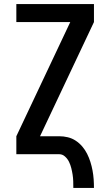

<svg xmlns="http://www.w3.org/2000/svg" viewBox="-20 -755 540 940"><path d="M339 165Q339 149 338.5 132.5Q338 116 335.5 100Q333 84 329 68Q325 52 318 37.5Q311 23 298.5 11.5Q286 0 270 0H60V-88L324 -647H60V-735H440V-647L176 -88H270Q291 -88 312 -83Q333 -78 351 -66Q369 -54 383 -37.5Q397 -21 406.5 -2Q416 17 422.5 37.5Q429 58 433 79.5Q437 101 438.5 122.5Q440 144 440 165Z"/></svg>

Font: Iosevka SS18 Semibold
Style: Regular
Weight: 600
Monospace: yes
Designer: Belleve Invis
Foundry: Belleve Invis
Version: Version 25.1.1; ttfautohint (v1.8.4)